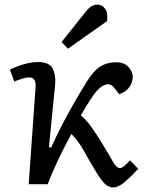

<svg xmlns="http://www.w3.org/2000/svg" viewBox="-20 -802 645 836"><path d="M193 -161 203 -160Q224 -208 252.5 -262.5Q281 -317 309.5 -366Q338 -415 357 -445Q387 -494 417 -512.5Q447 -531 484 -531Q521 -531 539.5 -510Q558 -489 558 -469Q558 -444 543 -422.5Q528 -401 499 -392L477 -420Q465 -435 451 -435Q440 -435 428 -428.5Q416 -422 400 -405Q389 -392 370.5 -363.5Q352 -335 332 -300Q347 -287 359 -273Q371 -259 386 -237.5Q401 -216 423 -180Q456 -127 471.5 -98.5Q487 -70 502 -70Q510 -70 522.5 -80.5Q535 -91 546 -104L582 -67Q548 -31 522 -8.5Q496 14 471 14Q455 14 440 1.5Q425 -11 404 -44.5Q383 -78 348 -140Q334 -166 319.5 -185Q305 -204 291 -219Q257 -157 229 -97Q201 -37 188 0H105L135 -425Q138 -465 106 -465Q87 -465 42 -447L23 -499Q35 -505 55.5 -513Q76 -521 100 -526.5Q124 -532 146 -532Q195 -532 209.5 -503Q224 -474 220 -433ZM355 -753Q378 -782 403 -782Q425 -782 438 -763.5Q451 -745 446 -710L276 -590L248 -619Z"/></svg>

Font: Literata 7pt
Style: Italic
Weight: 400
Italic angle: -2°
Designer: Latin by Veronika Burian and Jose Scaglione. Greek by Irene Vlachou. Cyrillic by Vera Evstafieva
Foundry: TypeTogether
Version: Version 3.002